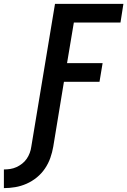

<svg xmlns="http://www.w3.org/2000/svg" viewBox="-129 -755 655 988"><path d="M-109 213V117Q-93 117 -76.5 114.5Q-60 112 -44.5 105Q-29 98 -15 87Q-1 76 8.5 62Q18 48 24 32Q30 16 32 0L154 -735H506L491 -639H251L216 -430H399L383 -334H200L145 0Q140 29 130 57.5Q120 86 102.5 112Q85 138 60.5 158Q36 178 7.5 190.5Q-21 203 -50.5 208Q-80 213 -109 213Z"/></svg>

Font: Iosevka Curly Oblique
Style: Bold
Weight: 700
Italic angle: -9°
Monospace: yes
Designer: Belleve Invis
Foundry: Belleve Invis
Version: Version 11.1.0; ttfautohint (v1.8.3)